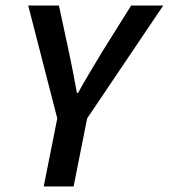

<svg xmlns="http://www.w3.org/2000/svg" viewBox="-20 -674 610 694"><path d="M138 0 187 -246 82 -654H193L230 -482Q238 -445 244.5 -410.5Q251 -376 258 -338H262Q283 -376 304 -411Q325 -446 347 -483L454 -654H570L295 -246L246 0Z"/></svg>

Font: Source Sans 3 ExtraLight SemiBold
Style: Italic
Weight: 600
Italic angle: -11°
Version: Version 3.052;hotconv 1.1.0;makeotfexe 2.6.0